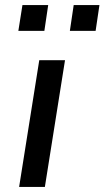

<svg xmlns="http://www.w3.org/2000/svg" viewBox="-20 -733 410 753"><path d="M55 0 134 -497H235L156 0ZM254 -612 269 -713H370L355 -612ZM52 -612 68 -713H169L154 -612Z"/></svg>

Font: Nunito Sans 7pt Medium
Style: Italic
Weight: 500
Italic angle: -9°
Designer: Vernon Adams
Foundry: Vernon Adams
Version: Version 3.101;gftools[0.9.27]